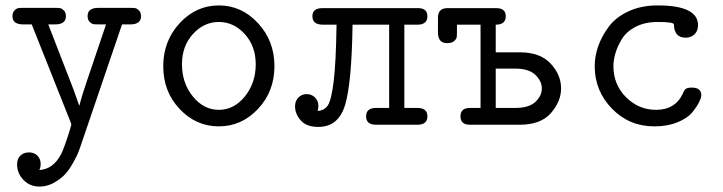

<svg xmlns="http://www.w3.org/2000/svg" viewBox="-20 -460 2665 708"><path d="M26 -400Q26 -414 33.5 -421.5Q41 -429 47.5 -430Q54 -431 66 -431H183Q195 -431 201.5 -430Q208 -429 215.5 -421.5Q223 -414 223 -400Q223 -370 183 -370H158L251 -130Q270 -78 272 -71H273Q281 -105 299 -157L371 -370H343Q331 -370 324.5 -371Q318 -372 310.5 -379.5Q303 -387 303 -401Q303 -431 343 -431H460Q472 -431 478.5 -430Q485 -429 492.5 -421.5Q500 -414 500 -400Q500 -370 460 -370H430L275 85Q271 96 267.5 105Q264 114 250 139.5Q236 165 220.5 182Q205 199 179.5 213.5Q154 228 126 228Q90 228 66.5 203.5Q43 179 43 146Q43 126 55 114Q67 102 87 102Q106 102 118 114Q130 126 130 145Q130 151 129 156Q128 161 126 164L125 167Q176 164 205 109Q211 98 220.5 71Q230 44 236.5 22.5Q243 1 243 0Q243 -3 239 -13L97 -370H66Q26 -370 26 -400Z M582 -216Q582 -309 642.5 -374.5Q703 -440 787 -440Q871 -440 931.5 -374.5Q992 -309 992 -216Q992 -123 931.5 -58.5Q871 6 787 6Q703 6 642.5 -58Q582 -122 582 -216ZM651 -223Q651 -154 691 -104.5Q731 -55 787 -55Q843 -55 883 -104.5Q923 -154 923 -223Q923 -290 882.5 -334.5Q842 -379 787 -379Q732 -379 691.5 -334.5Q651 -290 651 -223Z M1068 -68Q1068 -88 1080.5 -100.5Q1093 -113 1111 -113Q1129 -113 1141.5 -100.5Q1154 -88 1154 -70Q1154 -58 1151 -51Q1176 -52 1189 -71.5Q1202 -91 1210.5 -160.5Q1219 -230 1221 -369H1171Q1132 -369 1132 -400Q1132 -430 1169 -430H1522Q1556 -430 1556 -400Q1556 -369 1519 -369H1471V-62H1519Q1556 -62 1556 -31Q1556 0 1519 0H1367Q1330 0 1330 -31Q1330 -62 1367 -62Q1367 -62 1415 -62V-369H1280Q1277 -154 1252.5 -73Q1228 8 1154 8Q1110 8 1089 -16Q1068 -40 1068 -68Z M1595 -341V-397Q1596 -430 1630 -430H1810Q1845 -430 1845 -400Q1845 -369 1808 -369V-267H1898Q1972 -267 2010.5 -225.5Q2049 -184 2049 -134Q2049 -86 2011.5 -43Q1974 0 1896 0H1713Q1678 0 1678 -31Q1678 -62 1713 -62H1752V-369H1665V-340Q1665 -329 1664 -322.5Q1663 -316 1654.5 -308.5Q1646 -301 1629 -301H1628Q1595 -301 1595 -341ZM1808 -62H1881Q1931 -62 1954.5 -84.5Q1978 -107 1978 -134Q1978 -161 1954 -184Q1930 -207 1881 -207H1808Z M2173 -216Q2173 -252 2185.5 -288.5Q2198 -325 2224 -360.5Q2250 -396 2297 -418Q2344 -440 2405 -440Q2554 -440 2554 -367Q2554 -346 2541 -333.5Q2528 -321 2509 -321Q2466 -321 2465 -370Q2465 -379 2405 -379Q2358 -379 2323.5 -361Q2289 -343 2272.5 -315Q2256 -287 2249 -262.5Q2242 -238 2242 -216Q2242 -148 2288.5 -101.5Q2335 -55 2399 -55Q2470 -55 2498 -115Q2503 -129 2510 -133Q2517 -137 2531 -137Q2566 -137 2566 -109Q2566 -100 2558 -83.5Q2550 -67 2532.5 -45.5Q2515 -24 2478 -9Q2441 6 2393 6Q2300 6 2236.5 -59.5Q2173 -125 2173 -216Z"/></svg>

Font: CMU Typewriter Text
Style: Regular
Weight: 500
Monospace: yes
Version: Version 0.7.0